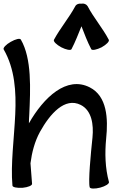

<svg xmlns="http://www.w3.org/2000/svg" viewBox="-47 -1054 682 1096"><path d="M361 -773C383 -815 400 -860 418 -904C435 -860 452 -815 474 -773C479 -765 505 -770 533 -784C560 -799 579 -818 574 -827C539 -894 488 -952 453 -1019C446 -1030 432 -1036 417 -1033C403 -1035 389 -1030 383 -1019C347 -952 297 -894 261 -827C256 -818 275 -799 303 -784C330 -770 356 -765 361 -773ZM-26 -772C38 -661 46 -530 40 -402C34 -266 13 -116 24 5C24 15 50 20 82 18C113 15 137 5 136 -5C133 -44 130 -83 127 -122C135 -184 151 -246 181 -301C238 -404 323 -501 414 -455C477 -423 488 -343 481 -270C471 -175 456 -19 465 15C468 24 494 25 525 17C555 9 577 -5 575 -15C553 -95 551 -180 559 -263C571 -378 564 -505 466 -555C334 -623 202 -498 118 -350C118 -366 119 -382 120 -398C127 -546 135 -720 72 -828C67 -837 42 -831 14 -815C-13 -800 -31 -780 -26 -772Z"/></svg>

Font: Nupuram SemiBold
Style: Regular
Weight: 600
Designer: Santhosh Thottingal (santhosh.thottingal@gmail.com)
Foundry: SMC
Version: Version 1.000